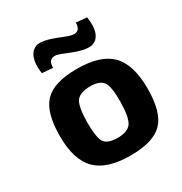

<svg xmlns="http://www.w3.org/2000/svg" viewBox="-170 -841 927 979"><g transform="rotate(-30 293.0 -351.5)"><path d="M135 -577Q125 -647 147 -684Q168 -718 209 -716Q242 -714 293 -694Q349 -671 367 -668Q414 -661 414 -714L477 -708Q488 -639 467 -603Q447 -569 404 -571Q368 -573 316 -594Q258 -618 244 -620Q198 -626 198 -572ZM499 -446Q563 -383 563 -240Q563 -101 508 -44Q453 13 318 13Q182 13 119 -48Q54 -111 54 -252Q54 -392 109 -449Q164 -507 300 -507Q437 -507 499 -446ZM232 -366Q210 -334 210 -240Q210 -154 228 -126Q247 -98 306 -98Q365 -98 387 -129Q408 -161 409 -252Q410 -338 391 -367Q371 -396 315 -396Q254 -396 232 -366Z"/></g></svg>

Font: Taylor Sans Bold LRS
Style: Bold
Weight: 700
Italic angle: -8°
Designer: Natanael Gama
Version: Version 1.001 September 8, 2015